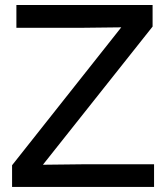

<svg xmlns="http://www.w3.org/2000/svg" viewBox="-20 -740 658 760"><path d="M27.8 0V-85.9L460 -631.8L296.9 -629.9H44.9V-720.2H584V-634.8L149.9 -87.9L314.9 -89.8H589.8V0Z"/></svg>

Font: Aspekta 450
Style: Regular
Weight: 450
Designer: Ivo Dolenc
Version: Version 2.000